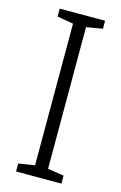

<svg xmlns="http://www.w3.org/2000/svg" viewBox="-112 -764 513 813"><g transform="rotate(15 144.5 -357.0)"><path d="M244 0H45V-35L116 -46V-667L45 -679V-714H244V-679L173 -667V-46L244 -35Z"/></g></svg>

Font: Noto Sans Gurmukhi UI SemiCondensed Light
Style: Regular
Weight: 300
Width: 4
Designer: Jelle Bosma - Monotype Design Team
Foundry: Monotype Imaging Inc.
Version: Version 2.004; ttfautohint (v1.8.4.7-5d5b)